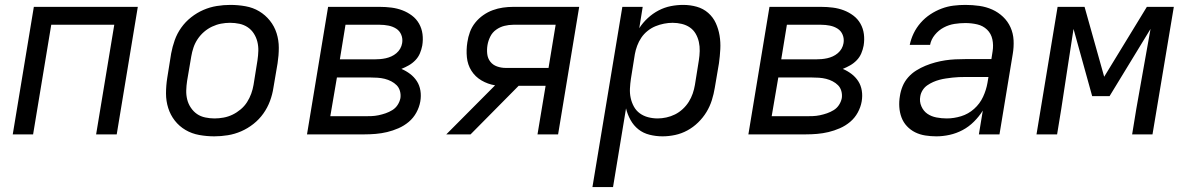

<svg xmlns="http://www.w3.org/2000/svg" viewBox="-20 -548 4840 783"><path d="M32 0 118 -520H542L456 0H372L446 -447H189L115 0Z M854 8Q823 8 792.5 2.5Q762 -3 736.5 -18Q711 -33 693 -56Q675 -79 666 -107.5Q657 -136 657 -167Q657 -198 662 -230L678 -330Q683 -357 692.5 -384Q702 -411 719 -435Q736 -459 759.5 -477.5Q783 -496 809.5 -507.5Q836 -519 864 -523.5Q892 -528 919 -528Q951 -528 981.5 -522.5Q1012 -517 1037 -502Q1062 -487 1080.5 -464Q1099 -441 1108 -412.5Q1117 -384 1117 -353Q1117 -322 1112 -290L1095 -190Q1091 -163 1081 -136Q1071 -109 1054 -85Q1037 -61 1013.5 -42.5Q990 -24 963.5 -12.5Q937 -1 909 3.5Q881 8 854 8ZM855 -65Q873 -65 892 -68.5Q911 -72 928.5 -80.5Q946 -89 961.5 -102Q977 -115 987.5 -131.5Q998 -148 1004.5 -166Q1011 -184 1014 -202L1030 -302Q1033 -322 1033.5 -341Q1034 -360 1029.5 -378Q1025 -396 1015 -411.5Q1005 -427 990 -437Q975 -447 956.5 -451Q938 -455 918 -455Q900 -455 881.5 -451.5Q863 -448 845 -439.5Q827 -431 812 -418Q797 -405 786 -388.5Q775 -372 769 -354Q763 -336 760 -318L743 -218Q740 -198 739.5 -179Q739 -160 743.5 -142Q748 -124 758.5 -108.5Q769 -93 783.5 -83Q798 -73 817 -69Q836 -65 855 -65Z M1232 0 1318 -520H1529Q1553 -520 1576.5 -517Q1600 -514 1621 -506Q1642 -498 1660 -484.5Q1678 -471 1689 -451.5Q1700 -432 1703 -409Q1706 -386 1702 -362Q1699 -346 1692.5 -330.5Q1686 -315 1674 -302.5Q1662 -290 1647 -281.5Q1632 -273 1617 -267Q1636 -259 1652.5 -246.5Q1669 -234 1680 -217Q1691 -200 1694.5 -178.5Q1698 -157 1694 -134Q1690 -111 1678 -89Q1666 -67 1647 -51Q1628 -35 1605 -25Q1582 -15 1559 -9.5Q1536 -4 1512.5 -2Q1489 0 1466 0ZM1366 -306H1508Q1519 -306 1530.5 -307Q1542 -308 1553.5 -310.5Q1565 -313 1576 -318Q1587 -323 1596.5 -331Q1606 -339 1612 -349.5Q1618 -360 1620 -372Q1623 -390 1616.5 -406Q1610 -422 1596 -431Q1582 -440 1564.5 -443.5Q1547 -447 1529 -447H1389ZM1327 -74H1466Q1480 -74 1494.5 -74.5Q1509 -75 1523.5 -78Q1538 -81 1552.5 -86Q1567 -91 1580 -99Q1593 -107 1601.5 -120Q1610 -133 1613 -148Q1615 -163 1611 -177Q1607 -191 1597.5 -200.5Q1588 -210 1575.5 -216.5Q1563 -223 1549 -226.5Q1535 -230 1520 -231Q1505 -232 1491 -232H1354Z M1800 0 1999 -200Q1969 -205 1943.5 -220Q1918 -235 1902.5 -259.5Q1887 -284 1884 -314.5Q1881 -345 1886 -376Q1889 -397 1896.5 -417.5Q1904 -438 1918 -455.5Q1932 -473 1950.5 -486Q1969 -499 1989.5 -506.5Q2010 -514 2031 -517Q2052 -520 2073 -520H2342L2256 0H2172L2205 -198H2095L1899 0ZM2042 -271H2217L2246 -447H2073Q2055 -447 2037 -442.5Q2019 -438 2003.5 -427Q1988 -416 1979.5 -399Q1971 -382 1968 -364Q1965 -346 1967 -328Q1969 -310 1979.5 -296.5Q1990 -283 2007 -277Q2024 -271 2042 -271Z M2396 215 2518 -520H2601L2587 -433Q2601 -455 2621.5 -474Q2642 -493 2666 -505.5Q2690 -518 2715.5 -523Q2741 -528 2766 -528Q2795 -528 2821.5 -520.5Q2848 -513 2868 -495.5Q2888 -478 2899 -454Q2910 -430 2914.5 -403Q2919 -376 2917.5 -347.5Q2916 -319 2912 -290L2895 -190Q2891 -165 2883 -139.5Q2875 -114 2861 -91Q2847 -68 2827 -48.5Q2807 -29 2783 -16Q2759 -3 2733 2.5Q2707 8 2682 8Q2655 8 2629 1.5Q2603 -5 2583.5 -20.5Q2564 -36 2551.5 -58.5Q2539 -81 2533 -106L2480 215ZM2662 -65Q2679 -65 2697.5 -69Q2716 -73 2733 -81.5Q2750 -90 2764.5 -103.5Q2779 -117 2789 -133Q2799 -149 2805 -166.5Q2811 -184 2814 -202L2830 -302Q2833 -321 2833.5 -340Q2834 -359 2830 -377Q2826 -395 2817 -410.5Q2808 -426 2793.5 -436Q2779 -446 2760.5 -450.5Q2742 -455 2723 -455Q2706 -455 2688 -451.5Q2670 -448 2653 -441Q2636 -434 2621 -422Q2606 -410 2595.5 -394.5Q2585 -379 2578.5 -361.5Q2572 -344 2569 -327L2553 -227Q2550 -207 2549 -187Q2548 -167 2552 -148.5Q2556 -130 2565 -113.5Q2574 -97 2589 -86Q2604 -75 2623 -70Q2642 -65 2662 -65Z M3032 0 3118 -520H3329Q3353 -520 3376.5 -517Q3400 -514 3421 -506Q3442 -498 3460 -484.5Q3478 -471 3489 -451.5Q3500 -432 3503 -409Q3506 -386 3502 -362Q3499 -346 3492.5 -330.5Q3486 -315 3474 -302.5Q3462 -290 3447 -281.5Q3432 -273 3417 -267Q3436 -259 3452.5 -246.5Q3469 -234 3480 -217Q3491 -200 3494.5 -178.5Q3498 -157 3494 -134Q3490 -111 3478 -89Q3466 -67 3447 -51Q3428 -35 3405 -25Q3382 -15 3359 -9.5Q3336 -4 3312.5 -2Q3289 0 3266 0ZM3166 -306H3308Q3319 -306 3330.5 -307Q3342 -308 3353.5 -310.5Q3365 -313 3376 -318Q3387 -323 3396.5 -331Q3406 -339 3412 -349.5Q3418 -360 3420 -372Q3423 -390 3416.5 -406Q3410 -422 3396 -431Q3382 -440 3364.5 -443.5Q3347 -447 3329 -447H3189ZM3127 -74H3266Q3280 -74 3294.5 -74.5Q3309 -75 3323.5 -78Q3338 -81 3352.5 -86Q3367 -91 3380 -99Q3393 -107 3401.5 -120Q3410 -133 3413 -148Q3415 -163 3411 -177Q3407 -191 3397.5 -200.5Q3388 -210 3375.5 -216.5Q3363 -223 3349 -226.5Q3335 -230 3320 -231Q3305 -232 3291 -232H3154Z M3799 8H3798Q3776 8 3753.5 4.5Q3731 1 3712 -8.5Q3693 -18 3678.5 -33.5Q3664 -49 3656.5 -69Q3649 -89 3647.5 -111.5Q3646 -134 3650 -157Q3653 -177 3661 -196.5Q3669 -216 3683.5 -232.5Q3698 -249 3716.5 -260.5Q3735 -272 3754.5 -280Q3774 -288 3794.5 -293.5Q3815 -299 3835 -302Q3855 -305 3875.5 -306Q3896 -307 3916 -307H4023L4028 -339Q4032 -364 4027 -387.5Q4022 -411 4005.5 -427Q3989 -443 3965.5 -448.5Q3942 -454 3917 -454Q3895 -454 3872.5 -450.5Q3850 -447 3829 -436Q3808 -425 3792.5 -406Q3777 -387 3773 -365H3690Q3695 -389 3706 -412Q3717 -435 3734.5 -455Q3752 -475 3774 -489.5Q3796 -504 3820 -513Q3844 -522 3868.5 -525Q3893 -528 3917 -528Q3946 -528 3974 -524Q4002 -520 4026.5 -509Q4051 -498 4070.5 -479.5Q4090 -461 4101 -436.5Q4112 -412 4113.5 -384Q4115 -356 4110 -327L4056 0H3972L3988 -97Q3973 -73 3952 -52Q3931 -31 3905.5 -17.5Q3880 -4 3852.5 2Q3825 8 3799 8ZM3841 -65Q3870 -65 3899.5 -74Q3929 -83 3952.5 -104Q3976 -125 3989 -153Q4002 -181 4007 -210L4011 -234H3916Q3903 -234 3890 -233.5Q3877 -233 3864 -231.5Q3851 -230 3837.5 -228Q3824 -226 3811 -222.5Q3798 -219 3785.5 -213.5Q3773 -208 3761.5 -200Q3750 -192 3742.5 -180Q3735 -168 3733 -155Q3729 -134 3737.5 -114.5Q3746 -95 3762 -84Q3778 -73 3799 -69Q3820 -65 3841 -65Z M4207 0 4293 -520H4403L4483 -235L4657 -520H4767L4680 0H4597L4614 -104Q4628 -186 4643 -267.5Q4658 -349 4672 -430L4505 -156H4434L4358 -430Q4345 -349 4333 -267.5Q4321 -186 4308 -104L4291 0Z"/></svg>

Font: Iosevka SS04 Extended Oblique
Style: Regular
Weight: 400
Width: 7
Italic angle: -9°
Monospace: yes
Designer: Belleve Invis
Foundry: Belleve Invis
Version: Version 19.0.0; ttfautohint (v1.8.4)